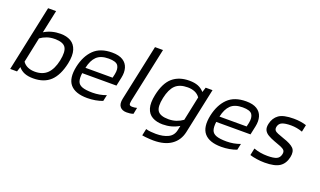

<svg xmlns="http://www.w3.org/2000/svg" viewBox="-83 -1173 3084 1848"><g transform="rotate(20 1459.0 -249.0)"><path d="M251 10Q198 10 161.5 -4.5Q125 -19 99 -50L83 0H13L156 -674H238L188 -439Q226 -462 267.5 -473Q309 -484 355 -484Q417 -484 460 -459Q503 -434 520 -380.5Q537 -327 519 -241Q491 -112 426 -51Q361 10 251 10ZM244 -56Q324 -56 370.5 -102Q417 -148 437 -241Q457 -338 430.5 -378Q404 -418 319 -418Q276 -418 239.5 -405.5Q203 -393 173 -371L119 -113Q139 -84 171 -70Q203 -56 244 -56Z M804 10Q681 10 629 -51Q577 -112 604 -239Q629 -353 695.5 -418.5Q762 -484 883 -484Q953 -484 993.5 -458.5Q1034 -433 1047 -388.5Q1060 -344 1048 -288L1029 -199H678Q671 -145 681.5 -114Q692 -83 728.5 -69.5Q765 -56 834 -56Q907 -56 974 -81L960 -17Q926 -4 886 3Q846 10 804 10ZM690 -258H968L977 -297Q989 -355 968 -386.5Q947 -418 871 -418Q790 -418 748.5 -378Q707 -338 690 -258Z M1208 10Q1161 10 1139 -18.5Q1117 -47 1129 -102L1251 -674H1333L1213 -111Q1207 -81 1212.5 -70Q1218 -59 1243 -59Q1265 -59 1289 -65L1276 0Q1259 6 1242 8Q1225 10 1208 10Z M1543 176Q1527 176 1504 174.5Q1481 173 1460 171Q1439 169 1426 166L1441 96Q1461 103 1492.5 105.5Q1524 108 1544 108Q1618 108 1668 83.5Q1718 59 1730 2L1740 -45Q1665 0 1573 0Q1511 0 1467 -24.5Q1423 -49 1407 -102.5Q1391 -156 1409 -241Q1436 -370 1502 -427Q1568 -484 1674 -484Q1727 -484 1763.5 -469.5Q1800 -455 1827 -424L1843 -474H1913L1814 -9Q1795 79 1726.5 127.5Q1658 176 1543 176ZM1609 -66Q1652 -66 1688.5 -78.5Q1725 -91 1755 -113L1807 -361Q1787 -390 1754.5 -404Q1722 -418 1681 -418Q1598 -418 1554.5 -376Q1511 -334 1491 -241Q1470 -144 1497.5 -105Q1525 -66 1609 -66Z M2177 10Q2054 10 2002 -51Q1950 -112 1977 -239Q2002 -353 2068.5 -418.5Q2135 -484 2256 -484Q2326 -484 2366.5 -458.5Q2407 -433 2420 -388.5Q2433 -344 2421 -288L2402 -199H2051Q2044 -145 2054.5 -114Q2065 -83 2101.5 -69.5Q2138 -56 2207 -56Q2280 -56 2347 -81L2333 -17Q2299 -4 2259 3Q2219 10 2177 10ZM2063 -258H2341L2350 -297Q2362 -355 2341 -386.5Q2320 -418 2244 -418Q2163 -418 2121.5 -378Q2080 -338 2063 -258Z M2621 10Q2579 10 2537.5 3.5Q2496 -3 2469 -12L2484 -84Q2550 -60 2625 -60Q2688 -60 2718 -73.5Q2748 -87 2756 -124Q2762 -151 2750 -165Q2738 -179 2711 -190Q2684 -201 2641 -216Q2603 -230 2574.5 -246.5Q2546 -263 2533.5 -288Q2521 -313 2530 -354Q2544 -417 2590.5 -450.5Q2637 -484 2743 -484Q2781 -484 2815 -478.5Q2849 -473 2873 -465L2858 -393Q2800 -414 2741 -414Q2682 -414 2651 -401.5Q2620 -389 2612 -355Q2607 -332 2616.5 -318.5Q2626 -305 2650.5 -295.5Q2675 -286 2714 -272Q2791 -247 2821 -216.5Q2851 -186 2838 -125Q2823 -55 2774 -22.5Q2725 10 2621 10Z"/></g></svg>

Font: Kanit Light
Style: Italic
Weight: 300
Italic angle: -12°
Designer: Katatrad Team
Foundry: CadsonDemak
Version: Version 2.000; ttfautohint (v1.8.3)